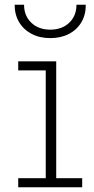

<svg xmlns="http://www.w3.org/2000/svg" viewBox="-20 -786 394 806"><path d="M216 -38H325V0H56.5V-38H172V-490.5H56.5V-528.5H216ZM340 -766Q340.5 -724.5 321.8 -692.8Q303 -661 269.2 -643.5Q235.5 -626 191 -626Q146.5 -626 112.8 -643.8Q79 -661.5 60.2 -693Q41.5 -724.5 41.5 -766H81Q81 -719.5 111.5 -690.5Q142 -661.5 191 -661.5Q240 -661.5 270.5 -690.5Q301 -719.5 301 -766Z"/></svg>

Font: Hepta Slab Light
Style: Regular
Weight: 300
Designer: Michael LaGattuta
Foundry: Michael LaGattuta
Version: Version 1.102